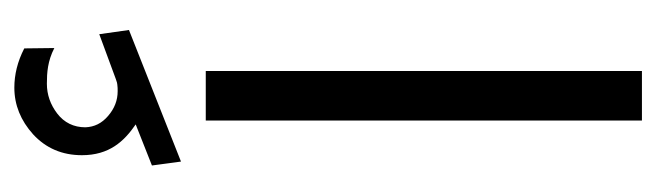

<svg xmlns="http://www.w3.org/2000/svg" viewBox="-340 -566 906 265"><g transform="rotate(-90 112.5 -434.0)"><path d="M16.1 -676.8 21.5 -636.7 203.1 -708.5 197.3 -749.5 135.3 -726.6C131.3 -725.1 128.9 -724.6 127.9 -724.6C124.5 -724.1 121.6 -724.1 118.7 -724.1C106 -724.1 94.7 -728.5 84.5 -737.3C74.2 -746.1 69.3 -756.3 68.8 -768.6C68.8 -784.7 75.2 -797.9 87.9 -807.6C100.1 -816.9 113.8 -821.8 128.9 -821.8C144 -821.8 160.2 -820.8 178.2 -811.5L177.7 -853C159.7 -862.3 141.6 -866.7 123.5 -866.7C99.6 -866.7 78.1 -857.9 59.1 -840.8C40 -823.2 30.3 -800.8 30.3 -773.4C30.3 -735.8 49.3 -715.3 72.8 -699.2ZM78.1 -602.5V-0.5H146.5V-602.5Z"/></g></svg>

Font: Vazirmatn Light
Style: Regular
Weight: 300
Designer: Saber Rastikerdar
Foundry: Saber Rastikerdar
Version: Version 33.003